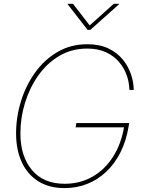

<svg xmlns="http://www.w3.org/2000/svg" viewBox="-20 -967 744 997"><path d="M314.9 9.8Q235.8 9.8 179.4 -25.4Q123 -60.5 93.3 -124.5Q63.5 -188.5 63.5 -274.4Q63.5 -358.9 88.9 -441.2Q114.3 -523.4 162.4 -590.3Q210.4 -657.2 278.8 -697.3Q347.2 -737.3 433.6 -737.3Q497.6 -737.3 543.2 -715.3Q588.9 -693.4 617.7 -657.7Q646.5 -622.1 660.4 -580.6Q674.3 -539.1 674.3 -500H651.9Q651.4 -537.1 638.4 -575Q625.5 -612.8 598.6 -644.5Q571.8 -676.3 530.5 -695.6Q489.3 -714.8 433.1 -714.8Q352.1 -714.8 287.6 -676.5Q223.1 -638.2 178.2 -574.2Q133.3 -510.3 109.6 -432.1Q85.9 -354 85.9 -274.4Q85.9 -155.8 145.8 -84.2Q205.6 -12.7 315.9 -12.7Q395.5 -12.7 460 -49.3Q524.4 -85.9 567.1 -153.1Q609.9 -220.2 625 -311.5L634.3 -305.7H372.6L376.5 -328.1H650.9L647 -305.7Q634.8 -233.9 605.5 -175.8Q576.2 -117.7 532.7 -76.2Q489.3 -34.7 434.1 -12.5Q378.9 9.8 314.9 9.8ZM358.9 -947.3 445.8 -835 570.8 -947.3H599.1L598.6 -945.3L449.2 -812H434.6L331.1 -945.3V-947.3Z"/></svg>

Font: Inter 24pt Thin
Style: Italic
Weight: 250
Italic angle: -9.3988°
Version: Version 4.001;git-66647c0bb